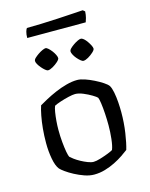

<svg xmlns="http://www.w3.org/2000/svg" viewBox="-125 -923 783 1002"><g transform="rotate(-15 267.0 -422.0)"><path d="M258 0Q233 0 206 -9.5Q179 -19 154.5 -32Q130 -45 112 -58Q94 -71 87 -79Q72 -98 64.5 -138.5Q57 -179 57 -223Q57 -264 60.5 -301Q64 -338 70 -369Q76 -400 83 -421Q98 -430 123 -443.5Q148 -457 178 -470Q208 -483 239.5 -491.5Q271 -500 298 -500Q316 -500 339.5 -492Q363 -484 387 -472Q411 -460 430 -447.5Q449 -435 456 -425Q464 -412 469 -386.5Q474 -361 476 -332Q478 -303 478 -278Q478 -221 470 -167.5Q462 -114 452 -81Q439 -71 418.5 -57Q398 -43 372 -30Q346 -17 317 -8.5Q288 0 258 0ZM272 -65Q286 -65 309 -72Q332 -79 352.5 -87Q373 -95 380 -100Q388 -120 392 -157Q396 -194 396 -229Q396 -261 394 -293Q392 -325 388.5 -349.5Q385 -374 381 -382Q376 -388 356 -400Q336 -412 312 -422Q288 -432 269 -432Q256 -432 232.5 -426.5Q209 -421 186.5 -413.5Q164 -406 153 -400Q148 -389 144.5 -367.5Q141 -346 139 -321.5Q137 -297 137 -274Q137 -239 140 -207.5Q143 -176 147 -153.5Q151 -131 156 -123Q161 -118 174.5 -108Q188 -98 205.5 -88.5Q223 -79 241 -72Q259 -65 272 -65ZM357 -588Q351 -588 342 -595.5Q333 -603 324 -613.5Q315 -624 309.5 -635Q304 -646 304 -652Q304 -660 312 -668Q320 -676 331.5 -684Q343 -692 354.5 -697.5Q366 -703 372 -703Q380 -703 388.5 -695.5Q397 -688 405 -676.5Q413 -665 418.5 -654Q424 -643 424 -636Q424 -629 411.5 -617.5Q399 -606 383.5 -597Q368 -588 357 -588ZM166 -588Q160 -588 151 -595.5Q142 -603 133 -613.5Q124 -624 118 -634.5Q112 -645 112 -652Q112 -660 120.5 -668Q129 -676 140.5 -684Q152 -692 164 -697.5Q176 -703 182 -703Q188 -703 196.5 -695.5Q205 -688 213.5 -677Q222 -666 227.5 -654.5Q233 -643 233 -636Q233 -629 220.5 -617.5Q208 -606 192 -597Q176 -588 166 -588ZM104 -779Q104 -799 108 -812.5Q112 -826 116 -830Q147 -830 191.5 -831.5Q236 -833 282.5 -835.5Q329 -838 366.5 -840.5Q404 -843 421 -844L432 -835Q431 -816 427 -801Q423 -786 420 -779Z"/></g></svg>

Font: Texturina Medium 12pt Light
Style: Regular
Weight: 300
Version: Version 1.002